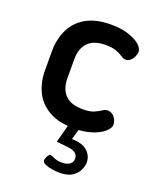

<svg xmlns="http://www.w3.org/2000/svg" viewBox="-131 -557 688 849"><g transform="rotate(20 212.5 -133.0)"><path d="M247 8Q175 8 128.5 -18Q82 -44 60 -89Q38 -134 38 -191V-281Q38 -337 60 -382.5Q82 -428 128 -454Q174 -480 245 -480Q291 -480 325.5 -469Q360 -458 379.5 -441.5Q399 -425 399 -407Q399 -398 393.5 -385.5Q388 -373 378.5 -364.5Q369 -356 356 -356Q346 -356 334.5 -364Q323 -372 304 -379.5Q285 -387 253 -387Q197 -387 170 -359Q143 -331 143 -281V-191Q143 -141 170 -113Q197 -85 254 -85Q287 -85 306 -93.5Q325 -102 336.5 -110Q348 -118 359 -118Q373 -118 383.5 -110Q394 -102 399.5 -90Q405 -78 405 -68Q405 -51 384.5 -33Q364 -15 328.5 -3.5Q293 8 247 8ZM252 214Q237 214 217.5 211Q198 208 184 201.5Q170 195 170 186Q170 182 172.5 174.5Q175 167 179.5 160.5Q184 154 190 154Q197 154 210 161Q223 168 247 168Q272 168 284.5 158Q297 148 297 132Q297 115 283.5 105.5Q270 96 243 94L195 89L221 -9H272L254 55Q305 56 328 78Q351 100 351 130Q351 147 341.5 167Q332 187 310.5 200.5Q289 214 252 214Z"/></g></svg>

Font: Dosis ExtraLight SemiBold
Style: Regular
Weight: 600
Version: Version 3.001; ttfautohint (v1.8.2)